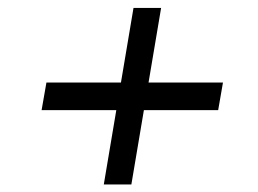

<svg xmlns="http://www.w3.org/2000/svg" viewBox="-20 -545 663 493"><path d="M322.8 -524.7H393.7L317.3 -71.3H246.5ZM99.2 -333H552.5L540.2 -262.2H86.8Z"/></svg>

Font: Oak Sans Light Italic
Style: Regular
Weight: 400
Italic angle: -9.5°
Foundry: Erik Kennedy, Walven
Version: Version 1.000;Glyphs 3.1.2 (3151)